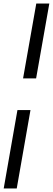

<svg xmlns="http://www.w3.org/2000/svg" viewBox="-20 -866 300 1090"><path d="M186 -846H260L185 -421H111ZM79 -241H153L75 204H1Z"/></svg>

Font: Chakra Petch
Style: Italic
Weight: 400
Italic angle: -10°
Designer: Katatrad Aksorn Co.,Ltd.
Foundry: Cadson Demak Co.,Ltd.
Version: Version 1.000; ttfautohint (v1.6)